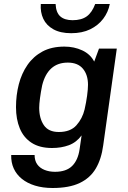

<svg xmlns="http://www.w3.org/2000/svg" viewBox="-20 -754 640 960"><path d="M243 186Q194 186 155 174Q116 162 89 140Q62 118 48.5 88Q35 58 36 21H153Q153 49 166 67.5Q179 86 202.5 95.5Q226 105 255 105Q311 105 340.5 76Q370 47 378 -8L388 -77Q362 -42 324.5 -28Q287 -14 240 -14Q178 -14 138 -40Q98 -66 79 -112Q60 -158 60 -218Q60 -278 74 -332.5Q88 -387 117.5 -429.5Q147 -472 192.5 -496.5Q238 -521 302 -521Q351 -521 391.5 -502Q432 -483 451 -446L475 -511H564L496 -27Q487 41 459 88.5Q431 136 378.5 161Q326 186 243 186ZM274 -94Q332 -94 362 -127.5Q392 -161 403 -207Q411 -242 415.5 -275.5Q420 -309 420 -330Q420 -380 394.5 -410.5Q369 -441 319 -441Q269 -441 237 -412.5Q205 -384 191 -328Q184 -294 180 -263.5Q176 -233 176 -215Q176 -163 199 -128.5Q222 -94 274 -94ZM336 -588Q282 -588 247 -607.5Q212 -627 196.5 -660Q181 -693 184 -734H258Q260 -691 281.5 -672Q303 -653 343 -653Q387 -653 413.5 -672Q440 -691 456 -734H529Q521 -693 496 -660Q471 -627 431 -607.5Q391 -588 336 -588Z"/></svg>

Font: Chivo Mono Medium
Style: Italic
Weight: 500
Italic angle: -8.05°
Monospace: yes
Designer: Hector Gatti
Foundry: Omnibus-Type
Version: Version 1.008